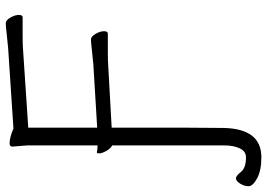

<svg xmlns="http://www.w3.org/2000/svg" viewBox="-174 -600 904 649"><g transform="rotate(-90 277.5 -275.0)"><path d="M171 -107Q170 -39 170 30Q167 157 71 157Q26 157 -0.5 142.5Q-27 128 -27 113.5Q-27 99 -18 85Q-9 71 -0.5 71Q8 71 21.5 88Q35 105 71 105Q91 105 101 84Q111 63 111 31V-347Q99 -354 91.5 -368.5Q84 -383 84 -391Q84 -399 87 -399H88Q97 -397 106 -397H111V-634L107 -685Q107 -694 118 -694Q137 -694 166 -682L167 -681L440 -699Q464 -701 489 -704Q514 -707 524 -707Q534 -707 543 -691.5Q552 -676 552 -663Q552 -650 544 -650H482Q455 -650 441 -649L171 -631V-398L385 -411Q409 -413 434 -416Q459 -419 469 -419Q479 -419 488 -403.5Q497 -388 497 -375Q497 -362 489 -362H426Q400 -362 386 -361L171 -349ZM107 -685Z"/></g></svg>

Font: LXGW WenKai Light
Style: Regular
Weight: 300
Designer: LXGW / Fontworks Inc.
Foundry: LXGW / Fontworks Inc.
Version: Version 1.501; October 10, 2024